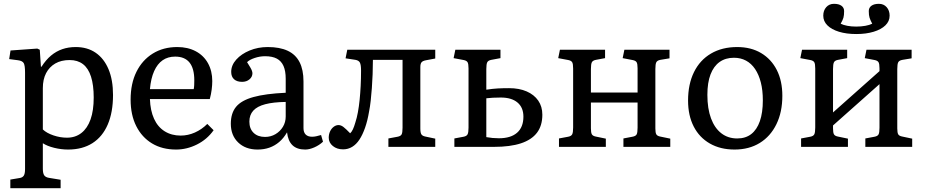

<svg xmlns="http://www.w3.org/2000/svg" viewBox="-20 -768 4838 1004"><path d="M34 216V171L82 163Q97 161 104 151Q111 141 111 116V-388Q111 -426 104 -438Q97 -450 74 -453L28 -459L35 -504L175 -514L188 -508L194 -419H197Q220 -455 247 -477.5Q274 -500 306 -511Q338 -522 376 -522Q437 -522 480.5 -492Q524 -462 547.5 -406Q571 -350 571 -271Q571 -181 543.5 -117Q516 -53 463.5 -19.5Q411 14 336 14Q300 14 263.5 5Q227 -4 204 -19V114Q204 138 211 148.5Q218 159 236 162L297 172V216ZM330 -48Q374 -48 405.5 -72.5Q437 -97 453.5 -143.5Q470 -190 470 -258Q470 -323 456 -367Q442 -411 414 -432.5Q386 -454 344 -454Q300 -454 269 -436Q238 -418 221 -385.5Q204 -353 204 -307V-91Q224 -72 259.5 -60Q295 -48 330 -48Z M901 14Q828 14 775 -18Q722 -50 692.5 -108.5Q663 -167 663 -247Q663 -331 693.5 -392.5Q724 -454 779 -488Q834 -522 907 -522Q962 -522 1003.5 -500Q1045 -478 1067.5 -437.5Q1090 -397 1090 -344Q1090 -324 1087 -300Q1084 -276 1077 -250H764Q766 -190 785.5 -147Q805 -104 841 -81.5Q877 -59 925 -59Q963 -59 999 -75Q1035 -91 1064 -120L1097 -87Q1063 -39 1010 -12.5Q957 14 901 14ZM764 -302H993Q995 -312 995.5 -323.5Q996 -335 996 -348Q996 -410 971 -441Q946 -472 896 -472Q858 -472 830.5 -453Q803 -434 786 -396Q769 -358 764 -302Z M1327 14Q1264 14 1225.5 -23Q1187 -60 1187 -121Q1187 -176 1214.5 -209.5Q1242 -243 1305 -260.5Q1368 -278 1474 -283V-356Q1474 -397 1462.5 -423Q1451 -449 1427.5 -461.5Q1404 -474 1366 -474Q1339 -474 1312 -465Q1285 -456 1272 -443Q1282 -427 1288.5 -416Q1295 -405 1297.5 -397.5Q1300 -390 1300 -385Q1300 -366 1284.5 -353Q1269 -340 1246 -340Q1219 -340 1204 -353.5Q1189 -367 1189 -392Q1189 -427 1215.5 -456.5Q1242 -486 1285.5 -504Q1329 -522 1380 -522Q1443 -522 1484.5 -502.5Q1526 -483 1546.5 -443Q1567 -403 1567 -342V-98Q1567 -76 1578.5 -64.5Q1590 -53 1612 -53Q1623 -53 1634 -55.5Q1645 -58 1659 -62L1669 -27Q1650 -9 1624 2.5Q1598 14 1576 14Q1533 14 1509.5 -8.5Q1486 -31 1481 -76Q1463 -45 1440 -25.5Q1417 -6 1389 4Q1361 14 1327 14ZM1366 -52Q1396 -52 1420.5 -66.5Q1445 -81 1459.5 -105Q1474 -129 1474 -159V-235Q1409 -234 1367 -223Q1325 -212 1304.5 -189.5Q1284 -167 1284 -132Q1284 -95 1306 -73.5Q1328 -52 1366 -52Z M1774 13Q1742 13 1720.5 -4.5Q1699 -22 1699 -48Q1699 -66 1706 -81Q1713 -96 1725 -105Q1737 -114 1750 -114Q1763 -114 1776 -104Q1789 -94 1811 -71Q1819 -78 1825.5 -92Q1832 -106 1838 -127Q1846 -151 1851.5 -181Q1857 -211 1860.5 -245.5Q1864 -280 1866 -318.5Q1868 -357 1868 -399Q1868 -429 1862 -440.5Q1856 -452 1839 -455L1787 -463L1796 -508H2256V-462L2208 -453Q2191 -450 2184.5 -442.5Q2178 -435 2178 -417V-96Q2178 -74 2183.5 -65.5Q2189 -57 2204 -54L2256 -43V0H2011V-44L2059 -53Q2075 -56 2080 -65Q2085 -74 2085 -100V-455H1930Q1930 -417 1928.5 -379.5Q1927 -342 1924.5 -307.5Q1922 -273 1918.5 -241.5Q1915 -210 1910 -185Q1902 -137 1889 -100Q1876 -63 1859.5 -38Q1843 -13 1821.5 0Q1800 13 1774 13Z M2356 0V-44L2404 -53Q2420 -56 2425 -65.5Q2430 -75 2430 -101V-410Q2430 -434 2425 -442.5Q2420 -451 2405 -454L2352 -464L2361 -508H2597V-464L2549 -455Q2533 -452 2528 -442.5Q2523 -433 2523 -407V-299Q2556 -304 2582.5 -305.5Q2609 -307 2642 -307Q2695 -307 2734 -290Q2773 -273 2794.5 -242Q2816 -211 2816 -168Q2816 -111 2788 -74Q2760 -37 2704 -18.5Q2648 0 2563 0ZM2589 -45Q2651 -45 2684 -74Q2717 -103 2717 -158Q2717 -206 2686 -232Q2655 -258 2599 -258Q2575 -258 2557.5 -257Q2540 -256 2523 -254V-51Q2539 -48 2555.5 -46.5Q2572 -45 2589 -45Z M2903 0V-44L2951 -53Q2967 -56 2972 -65.5Q2977 -75 2977 -101V-410Q2977 -434 2972 -442.5Q2967 -451 2952 -454L2899 -464L2908 -508H3144V-464L3096 -455Q3080 -452 3075 -442.5Q3070 -433 3070 -407V-284H3314V-411Q3314 -434 3309 -442.5Q3304 -451 3288 -454L3236 -464L3245 -508H3481V-463L3433 -455Q3417 -452 3412 -442.5Q3407 -433 3407 -407V-96Q3407 -74 3412 -65.5Q3417 -57 3432 -54L3485 -43V0H3240V-44L3287 -53Q3304 -56 3309 -65Q3314 -74 3314 -100V-232H3070V-97Q3070 -74 3075 -65.5Q3080 -57 3095 -54L3148 -43V0Z M3821 14Q3747 14 3692 -17.5Q3637 -49 3607.5 -106.5Q3578 -164 3578 -242Q3578 -328 3609 -391Q3640 -454 3698 -488Q3756 -522 3835 -522Q3907 -522 3960 -490.5Q4013 -459 4042 -402Q4071 -345 4071 -267Q4071 -182 4040 -118.5Q4009 -55 3953 -20.5Q3897 14 3821 14ZM3835 -44Q3879 -44 3908.5 -67Q3938 -90 3953.5 -134.5Q3969 -179 3969 -243Q3969 -296 3958.5 -337Q3948 -378 3928.5 -407Q3909 -436 3881 -451Q3853 -466 3818 -466Q3774 -466 3743 -444Q3712 -422 3695.5 -379Q3679 -336 3679 -272Q3679 -200 3698 -149Q3717 -98 3752 -71Q3787 -44 3835 -44Z M4169 0V-44L4217 -53Q4233 -56 4238 -65.5Q4243 -75 4243 -101V-410Q4243 -434 4238 -442.5Q4233 -451 4218 -454L4165 -464L4174 -508H4410V-464L4362 -455Q4346 -452 4341 -442.5Q4336 -433 4336 -407V-180L4579 -396V-411Q4579 -434 4574 -442.5Q4569 -451 4554 -454L4502 -464L4511 -508H4747V-463L4699 -455Q4682 -452 4677 -442.5Q4672 -433 4672 -407V-96Q4672 -74 4677 -65.5Q4682 -57 4698 -54L4750 -43V0H4505V-44L4553 -53Q4569 -56 4574 -65Q4579 -74 4579 -100V-328L4336 -112V-97Q4336 -74 4341 -65.5Q4346 -57 4361 -54L4414 -43V0ZM4458 -590Q4406 -590 4367 -602Q4328 -614 4306.5 -635.5Q4285 -657 4285 -686Q4285 -713 4300.5 -730.5Q4316 -748 4341 -748Q4366 -748 4380 -738Q4394 -728 4394 -710Q4394 -688 4390.5 -675.5Q4387 -663 4376 -644Q4390 -637 4411 -633Q4432 -629 4457 -629Q4483 -629 4505 -633Q4527 -637 4541 -644Q4531 -663 4527 -675.5Q4523 -688 4523 -710Q4523 -728 4537 -738Q4551 -748 4576 -748Q4601 -748 4616.5 -730.5Q4632 -713 4632 -686Q4632 -657 4610 -635.5Q4588 -614 4548.5 -602Q4509 -590 4458 -590Z"/></svg>

Font: Literata 18pt
Style: Regular
Weight: 400
Designer: Latin by Veronika Burian and Jose Scaglione. Greek by Irene Vlachou. Cyrillic by Vera Evstafieva.
Foundry: TypeTogether
Version: Version 3.103;gftools[0.9.29]